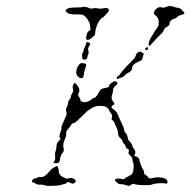

<svg xmlns="http://www.w3.org/2000/svg" viewBox="-20 -631 636 641"><path d="M170 -77Q172 -77 174 -71.5Q176 -66 176 -61Q176 -46 192 -39Q203 -33 207 -35Q214 -38 221.5 -36Q229 -34 232 -29Q234 -25 230 -21Q225 -15 214 -21L206 -24L202 -20Q197 -16 193 -16Q189 -16 182 -13Q174 -11 153 -10.5Q132 -10 128.5 -12.5Q125 -15 114.5 -14.5Q104 -14 99 -18Q94 -22 91 -22Q83 -22 89 -31Q91 -35 96 -35Q101 -35 105 -38Q109 -41 116.5 -40Q124 -39 132.5 -46Q141 -53 145.5 -59.5Q150 -66 159.5 -71.5Q169 -77 170 -77ZM352 -354Q362 -363 369 -358Q376 -352 366.5 -345.5Q357 -339 357 -327Q357 -322 354 -314Q350 -301 357 -293Q366 -283 358 -280Q353 -278 352.5 -274.5Q352 -271 355 -269Q369 -260 374 -247Q377 -239 386 -220Q395 -201 395 -196Q395 -191 400 -186Q405 -181 406 -172.5Q407 -164 410.5 -161.5Q414 -159 418 -152.5Q422 -146 422 -143.5Q422 -141 425 -137Q435 -125 430.5 -117Q426 -109 433 -109Q436 -109 440.5 -105Q445 -101 445 -99Q445 -95 449 -84Q453 -73 456 -68Q461 -61 461 -55Q461 -49 466.5 -46.5Q472 -44 474 -40Q477 -36 479.5 -35.5Q482 -35 492 -37Q502 -40 516 -38.5Q530 -37 535 -32Q542 -25 538 -19Q536 -17 529 -19Q522 -20 508 -19Q494 -18 489 -15.5Q484 -13 474 -13Q440 -12 426 -17Q423 -18 417 -14L411 -10L400 -13Q389 -17 383 -16Q377 -15 370 -22Q360 -30 366 -33Q369 -35 376.5 -35Q384 -35 388 -33Q392 -31 395.5 -34.5Q399 -38 410 -43Q419 -47 422 -52Q425 -57 426 -71Q427 -84 424 -90Q421 -96 422 -100Q423 -104 415.5 -111Q408 -118 409 -122Q411 -129 410.5 -130.5Q410 -132 406 -134Q401 -135 399.5 -141.5Q398 -148 394.5 -150.5Q391 -153 389 -159.5Q387 -166 383 -169Q374 -175 374 -188Q374 -195 369 -205Q364 -215 362.5 -220.5Q361 -226 357 -228.5Q353 -231 352.5 -231.5Q352 -232 353 -236Q357 -247 348 -256Q344 -261 344 -263.5Q344 -266 338 -271.5Q332 -277 316.5 -277.5Q301 -278 290 -272Q273 -263 264 -253Q257 -246 238 -228Q231 -221 225.5 -220Q220 -219 217.5 -214Q215 -209 207.5 -200.5Q200 -192 201 -187Q203 -179 194 -160Q189 -149 193 -132Q194 -126 188.5 -120Q183 -114 181.5 -104.5Q180 -95 178 -90.5Q176 -86 167 -86Q160 -86 159 -87.5Q158 -89 162 -94Q165 -98 164 -108.5Q163 -119 165.5 -125.5Q168 -132 168.5 -142Q169 -152 173.5 -157.5Q178 -163 179 -163Q181 -163 181.5 -166Q182 -169 180 -171Q176 -175 182 -190Q186 -200 185 -204Q184 -209 197 -236Q204 -250 202 -255Q198 -265 204 -276Q208 -284 207.5 -288.5Q207 -293 211.5 -297.5Q216 -302 216 -306.5Q216 -311 220.5 -318.5Q225 -326 224 -332Q220 -344 227 -352L230 -355L237 -347Q245 -338 245 -330Q245 -322 242 -319Q239 -314 244 -307Q248 -303 248 -299Q248 -292 259 -290Q264 -289 273 -292Q282 -295 286 -299.5Q290 -304 295 -304.5Q300 -305 307.5 -318.5Q315 -332 317.5 -333.5Q320 -335 330 -337Q340 -339 342 -340Q344 -341 344 -344Q344 -348 352 -354ZM248 -419Q250 -421 257.5 -420Q265 -419 267 -417Q269 -414 265 -403.5Q261 -393 260 -384Q259 -375 257.5 -373Q256 -371 252 -370Q244 -369 237 -380Q233 -387 235 -395Q238 -411 248 -419ZM439 -455Q448 -462 455 -455L460 -452L457 -441Q454 -431 453 -430Q452 -429 442 -425Q421 -416 421 -403Q421 -394 406 -387Q399 -383 395.5 -378.5Q392 -374 386 -372.5Q380 -371 377 -369Q374 -367 372 -367Q369 -368 370 -371.5Q371 -375 374 -377Q379 -380 379 -381Q379 -382 390.5 -396Q402 -410 410 -417Q415 -422 418.5 -425.5Q422 -429 427 -434.5Q432 -440 433 -445Q434 -450 439 -455ZM467 -471Q472 -476 474 -471Q475 -468 473.5 -466Q472 -464 469 -464Q465 -464 464.5 -466.5Q464 -469 467 -471ZM268 -487Q270 -494 278 -488Q284 -484 280 -481Q279 -481 276 -474Q273 -467 275 -461Q277 -455 274.5 -450Q272 -445 272 -442Q272 -436 266 -433Q260 -430 256 -434Q254 -437 254 -445Q254 -453 256 -455Q259 -459 259 -462.5Q259 -466 263 -474Q267 -482 268 -487ZM323 -603Q338 -606 341 -602Q348 -596 334 -583Q325 -573 323.5 -573Q322 -573 316 -567Q311 -562 307 -554Q303 -546 300.5 -537Q298 -528 298 -522Q298 -515 294.5 -512Q291 -509 285.5 -504Q280 -499 274.5 -498Q269 -497 268 -501.5Q267 -506 269 -514.5Q271 -523 276 -527L282 -531L281 -543Q280 -554 278 -556.5Q276 -559 273.5 -564.5Q271 -570 264 -576Q259 -581 254.5 -582Q250 -583 229 -583Q214 -583 207 -587Q201 -591 199.5 -593Q198 -595 201 -599Q206 -606 232 -606Q252 -606 255 -607.5Q258 -609 266.5 -607.5Q275 -606 279 -603.5Q283 -601 290.5 -603Q298 -605 306.5 -603Q315 -601 323 -603ZM589 -596Q596 -589 595.5 -586.5Q595 -584 585 -581Q576 -579 572 -574.5Q568 -570 562.5 -569Q557 -568 551.5 -563Q546 -558 546 -552Q546 -546 537.5 -541.5Q529 -537 527 -530.5Q525 -524 514.5 -514.5Q504 -505 492.5 -491.5Q481 -478 479.5 -478Q478 -478 476.5 -482Q475 -486 479.5 -496.5Q484 -507 486 -509Q488 -511 491 -517Q495 -526 506 -540Q510 -546 510 -556Q510 -571 501 -578Q487 -587 501 -601Q510 -610 521 -606Q526 -604 535 -608Q544 -612 552.5 -610.5Q561 -609 564.5 -607Q568 -605 574.5 -605Q581 -605 589 -596Z"/></svg>

Font: TT2020 Style D
Style: Italic
Weight: 400
Italic angle: -15°
Version: Version 0.2.000